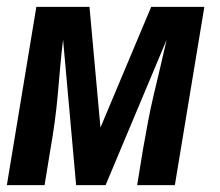

<svg xmlns="http://www.w3.org/2000/svg" viewBox="-21 -540 641 560"><path d="M-1 0 85 -520H240L272 -168L420 -520H575L489 0H379L396 -104Q403 -144 410.5 -184Q418 -224 427.5 -264Q437 -304 446.5 -344Q456 -384 465 -424L287 0H201L163 -424Q158 -384 154.5 -344Q151 -304 147.5 -264Q144 -224 138.5 -184Q133 -144 126 -104L109 0Z"/></svg>

Font: Iosevka Extended Oblique
Style: Bold
Weight: 700
Width: 7
Italic angle: -9°
Monospace: yes
Designer: Belleve Invis
Foundry: Belleve Invis
Version: Version 32.5.0; ttfautohint (v1.8.4)